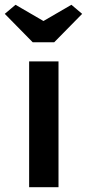

<svg xmlns="http://www.w3.org/2000/svg" viewBox="-54 -784 364 804"><path d="M68 0H191V-527H68ZM-34 -726 83 -607H173L290 -726L245 -764L128 -696L11 -764Z"/></svg>

Font: Easer Grotesk Medium
Style: Regular
Weight: 500
Designer: Boardeaser, Bonnie Shaver-Troup, Thomas Jockin
Foundry: Lexend
Version: Version 1.001;Glyphs 3.1.2 (3151)